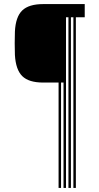

<svg xmlns="http://www.w3.org/2000/svg" viewBox="-20 -820 487 940"><path d="M53 -550.7Q52 -581 52 -608.1Q52 -635.2 53 -665.4Q56.5 -737.5 88.9 -768.8Q121.2 -800 191.5 -800H394.8V-735.6H351.4V100H339.3V-735.6H327.2V100H315.1V-735.6H303.1V100H291V-415.8H278.9V100H266.8V-415.8H191.5Q121 -415.8 89.1 -447.2Q57.2 -478.5 53 -550.7Z"/></svg>

Font: Big Shoulders Inline Display SC Thin
Style: Regular
Weight: 100
Designer: Patric King
Foundry: XO Type Co
Version: Version 2.002